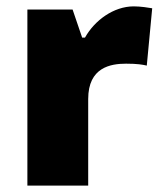

<svg xmlns="http://www.w3.org/2000/svg" viewBox="-20 -583 509 603"><path d="M400 -563C337 -563 277 -519 247 -465H238L208 -553H66V0H257V-272C257 -372 328 -383 376 -383C411 -383 428 -380 441 -377L458 -557C447 -559 421 -563 400 -563Z"/></svg>

Font: Noto Sans Thai Looped Black
Style: Regular
Weight: 900
Designer: Sasikarn Vongin, Ben Mitchell
Foundry: The Fontpad Ltd
Version: Version 1.001